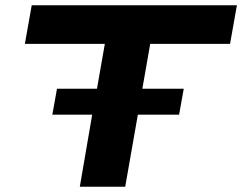

<svg xmlns="http://www.w3.org/2000/svg" viewBox="-20 -707 917 727"><path d="M282.2 0 329.1 -272.9H178.2L195.8 -371.1H347.2L377 -541H74.2L100.1 -687H877L851.1 -541H548.8L519 -371.1H675.8L658.2 -272.9H502L454.1 0Z"/></svg>

Font: Archivo Expanded
Style: Bold Italic
Weight: 700
Width: 7
Italic angle: -10°
Designer: Hector Gatti
Foundry: Omnibus-Type
Version: Version 2.001